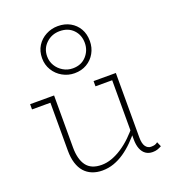

<svg xmlns="http://www.w3.org/2000/svg" viewBox="-149 -941 964 1069"><g transform="rotate(-20 332.5 -406.5)"><path d="M275 14Q242 14 215 3Q188 -8 169.5 -29Q151 -50 141 -82Q131 -114 131 -156V-471H164V-163Q164 -128 171 -101Q178 -74 192 -55Q206 -36 228.5 -26.5Q251 -17 282 -17Q312 -17 342.5 -28Q373 -39 403.5 -59Q434 -79 462.5 -106.5Q491 -134 516 -166V-136Q491 -105 463.5 -77.5Q436 -50 406 -29.5Q376 -9 343.5 2.5Q311 14 275 14ZM22 -440V-471H147V-440ZM573 13Q549 13 532 1Q515 -11 506 -34Q497 -57 497 -90V-471H530V-90Q530 -52 542.5 -35Q555 -18 574 -18Q588 -18 596.5 -20.5Q605 -23 614 -30L626 -2Q613 5 601 9Q589 13 573 13ZM398 -440V-471H520V-440ZM315 -548Q277 -548 244 -566.5Q211 -585 191.5 -617Q172 -649 172 -688Q172 -730 191.5 -761Q211 -792 244 -809.5Q277 -827 315 -827Q356 -827 387.5 -809.5Q419 -792 437 -761Q455 -730 455 -688Q455 -649 437 -617Q419 -585 387.5 -566.5Q356 -548 315 -548ZM315 -577Q365 -577 395 -610Q425 -643 425 -688Q425 -735 395 -766Q365 -797 315 -797Q268 -797 235 -766Q202 -735 202 -688Q202 -658 217 -633Q232 -608 258 -592.5Q284 -577 315 -577Z"/></g></svg>

Font: BioRhyme ExtraLight
Style: Regular
Weight: 250
Designer: Aoife Mooney
Foundry: Aoife Mooney Type
Version: Version 1.600;gftools[0.9.33]